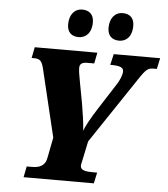

<svg xmlns="http://www.w3.org/2000/svg" viewBox="-61 -997 918 1051"><g transform="rotate(5 398.0 -471.0)"><path d="M564 -790C598 -790 634 -813 634 -878C634 -921 609 -942 571 -942C527 -942 500 -907 500 -855C500 -812 525 -790 564 -790ZM341 -790C375 -790 412 -813 412 -878C412 -921 386 -942 349 -942C305 -942 278 -907 278 -855C278 -812 302 -790 341 -790ZM108 0H494L507 -60H484C445 -60 415 -64 415 -90C415 -94 416 -100 420 -117L443 -226L684 -586C724 -647 735 -654 766 -654H783L796 -714H541L527 -654H534C581 -654 600 -645 600 -625C600 -603 587 -577 577 -559L480 -408C448 -358 419 -307 411 -281C409 -324 399 -383 392 -427L370 -545C363 -580 359 -609 359 -622C359 -642 369 -654 400 -654H439L451 -714H107L95 -654H107C143 -654 152 -641 162 -601L251 -230L229 -117C221 -70 186 -60 148 -60H120Z"/></g></svg>

Font: Noto Serif SemiCondensed Black
Style: Italic
Weight: 900
Width: 4
Italic angle: -12°
Designer: Monotype Design Team
Foundry: Monotype Imaging Inc.
Version: Version 2.014